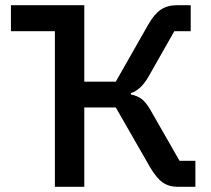

<svg xmlns="http://www.w3.org/2000/svg" viewBox="-20 -718 812 738"><path d="M191 0V-598H22V-698H304V-404H425L549 -622Q572 -663 597.5 -680.5Q623 -698 660 -698H713V-598H650L550 -422Q521 -372 483 -360V-355Q508 -350 525 -337Q542 -324 559 -294L670 -100H731V0H662Q629 0 605 -17Q581 -34 557 -75L425 -305H304V0Z"/></svg>

Font: IBM Plex Sans Medm
Style: Regular
Weight: 500
Designer: Mike Abbink, Paul van der Laan, Pieter van Rosmalen
Foundry: Bold Monday
Version: Version 3.005